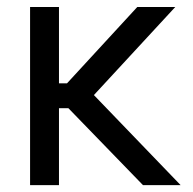

<svg xmlns="http://www.w3.org/2000/svg" viewBox="-20 -538 561 558"><path d="M67.4 -517.6H151.4V-295.9H174.8L378.9 -517.6H489.3L252.9 -261.7L504.9 0H395.5L178.7 -223.6H151.4V0H67.4Z"/></svg>

Font: Reddit Sans Fudge
Style: Regular
Weight: 400
Designer: Stephen Hutchings
Foundry: Reddit
Version: Version 1.011